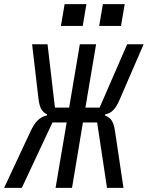

<svg xmlns="http://www.w3.org/2000/svg" viewBox="-53 -913 718 933"><path d="M95 -274Q112 -311 131 -329Q150 -347 175 -352L176 -357Q157 -366 147.5 -383Q138 -400 134 -433L103 -698H178L214 -390H283L335 -698H414L362 -390H431L565 -698H645L528 -428Q514 -395 497.5 -378Q481 -361 458 -357L457 -352Q479 -344 490 -327Q501 -310 506 -275L547 0H467L419 -318H350L297 0H217L271 -318H202L53 0H-33ZM367 -893 349 -787H243L261 -893ZM553 -893 535 -787H429L447 -893Z"/></svg>

Font: iA Writer Mono V
Style: Regular
Weight: 400
Italic angle: -9.5°
Designer: Mike Abbink, Paul van der Laan, Pieter van Rosmalen
Foundry: Bold Monday
Version: Version 2.000